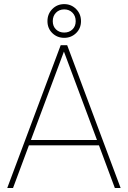

<svg xmlns="http://www.w3.org/2000/svg" viewBox="-20 -936 637 956"><path d="M551.8 0 472.7 -212.4H124L44.9 0H16.1L282.2 -710.9H314.5L580.6 0ZM133.8 -238.8H462.9L298.3 -679.2ZM216.3 -830.6Q216.3 -866.7 240.5 -891.1Q264.6 -915.5 299.8 -915.5Q334.5 -915.5 358.9 -891.1Q383.3 -866.7 383.3 -830.6Q383.3 -794.9 358.9 -771.2Q334.5 -747.6 299.8 -747.6Q264.6 -747.6 240.5 -771.2Q216.3 -794.9 216.3 -830.6ZM242.7 -830.6Q242.7 -805.2 258.8 -789.6Q274.9 -773.9 299.8 -773.9Q324.7 -773.9 340.8 -789.6Q356.9 -805.2 356.9 -830.6Q356.9 -856.4 340.8 -872.8Q324.7 -889.2 299.8 -889.2Q274.9 -889.2 258.8 -872.8Q242.7 -856.4 242.7 -830.6Z"/></svg>

Font: Vazirmatn RD FD Thin
Style: Regular
Weight: 100
Designer: Saber Rastikerdar
Foundry: Saber Rastikerdar
Version: Version 33.003